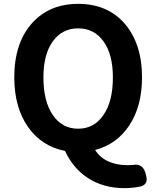

<svg xmlns="http://www.w3.org/2000/svg" viewBox="-20 -774 810 995"><path d="M624 201Q515 201 433 147Q357 96 317 8Q197 -15 126 -115Q54 -217 54 -373Q54 -551 146 -654Q236 -754 385 -754Q535 -754 624 -654Q716 -549 716 -373Q716 -224 650 -124Q585 -26 473 3Q497 43 545 64Q587 82 641 82Q659 82 667 81Q722 70 736 130Q743 155 738 169Q733 184 711 192Q668 201 624 201ZM385 -107Q468 -107 516 -178Q565 -248 565 -373Q565 -492 516.5 -559.5Q468 -627 385 -627Q302 -627 253.5 -559.5Q205 -492 205 -373Q205 -249 253.5 -178Q302 -107 385 -107Z"/></svg>

Font: GenSenRounded TW B
Style: Regular
Weight: 700
Version: Version 1.501;PS 1;hotconv 16.6.51;makeotf.lib2.5.65220